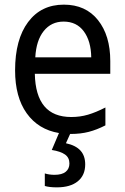

<svg xmlns="http://www.w3.org/2000/svg" viewBox="-20 -567 540 827"><path d="M455 -249H130Q132 -156 171 -109.5Q210 -63 287 -63Q325 -63 359 -73Q393 -83 434 -104V-27Q397 -8 362 1Q327 10 285 10H282L264 50Q306 59 326.5 81.5Q347 104 347 141Q347 188 315 214Q283 240 225 240Q192 240 173 234V180Q192 186 215 186Q247 186 263 173Q279 160 279 137Q279 112 260 98.5Q241 85 203 79L234 6Q145 -9 95 -79Q45 -149 45 -264Q45 -397 101 -472Q157 -547 255 -547Q349 -547 402 -480.5Q455 -414 455 -304ZM373 -320Q372 -390 341 -432Q310 -474 254 -474Q201 -474 168.5 -433.5Q136 -393 132 -320Z"/></svg>

Font: Noto Sans Mono UI Cond
Style: Regular
Weight: 400
Width: 3
Monospace: yes
Designer: Monotype Design team
Foundry: Monotype Imaging Inc.
Version: Version 1.000